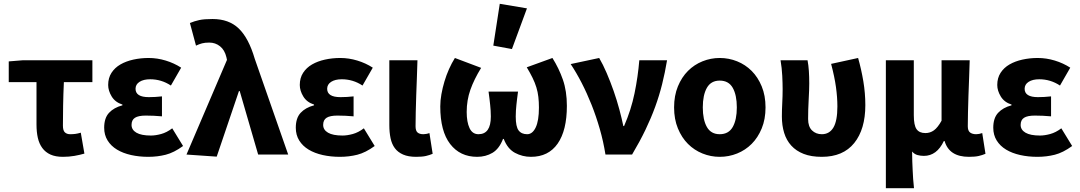

<svg xmlns="http://www.w3.org/2000/svg" viewBox="-20 -813 5680 1010"><path d="M311 12Q272 12 245.5 0Q219 -12 202.5 -34.5Q186 -57 179 -88Q172 -119 172 -158V-381H26V-490L100 -496H466V-381H316Q313 -316 312 -256.5Q311 -197 311 -152Q311 -126 321.5 -116.5Q332 -107 349 -107Q363 -107 375.5 -108.5Q388 -110 405 -115L424 -5Q400 2 371.5 7Q343 12 311 12Z M760 12Q712 12 669.5 2.5Q627 -7 595.5 -26Q564 -45 546 -74Q528 -103 528 -141Q528 -192 553.5 -219.5Q579 -247 624 -259V-263Q586 -275 567.5 -305.5Q549 -336 549 -366Q549 -403 566.5 -430Q584 -457 613.5 -474Q643 -491 681.5 -499.5Q720 -508 762 -508Q807 -508 851.5 -494.5Q896 -481 933 -457L879 -363Q829 -396 770 -396Q735 -396 714 -382.5Q693 -369 693 -346Q693 -302 763 -302Q779 -302 797 -303Q815 -304 832 -306V-201Q811 -203 789 -204Q767 -205 747 -205Q708 -205 690 -193.5Q672 -182 672 -156Q672 -130 697.5 -115Q723 -100 774 -100Q798 -100 827.5 -108Q857 -116 886 -138L943 -45Q895 -10 851.5 1Q808 12 760 12Z M1120 11 961 0 1174 -498 1171 -512Q1162 -550 1137.5 -569.5Q1113 -589 1081 -589Q1058 -589 1043 -585Q1028 -581 1011 -573L979 -692Q1003 -702 1028.5 -707.5Q1054 -713 1098 -713Q1184 -713 1236 -663Q1288 -613 1320 -504L1496 0H1338L1241 -334H1237Z M1768 12Q1720 12 1677.5 2.5Q1635 -7 1603.5 -26Q1572 -45 1554 -74Q1536 -103 1536 -141Q1536 -192 1561.5 -219.5Q1587 -247 1632 -259V-263Q1594 -275 1575.5 -305.5Q1557 -336 1557 -366Q1557 -403 1574.5 -430Q1592 -457 1621.5 -474Q1651 -491 1689.5 -499.5Q1728 -508 1770 -508Q1815 -508 1859.5 -494.5Q1904 -481 1941 -457L1887 -363Q1837 -396 1778 -396Q1743 -396 1722 -382.5Q1701 -369 1701 -346Q1701 -302 1771 -302Q1787 -302 1805 -303Q1823 -304 1840 -306V-201Q1819 -203 1797 -204Q1775 -205 1755 -205Q1716 -205 1698 -193.5Q1680 -182 1680 -156Q1680 -130 1705.5 -115Q1731 -100 1782 -100Q1806 -100 1835.5 -108Q1865 -116 1894 -138L1951 -45Q1903 -10 1859.5 1Q1816 12 1768 12Z M2169 12Q2128 12 2100.5 0Q2073 -12 2057 -33.5Q2041 -55 2034.5 -86Q2028 -117 2028 -155V-496H2176Q2175 -452 2173 -404.5Q2171 -357 2169.5 -310.5Q2168 -264 2167 -222Q2166 -180 2166 -149Q2166 -125 2176.5 -116Q2187 -107 2207 -107Q2213 -107 2222 -108.5Q2231 -110 2239 -113L2256 -4Q2240 3 2220.5 7.5Q2201 12 2169 12Z M2490 12Q2400 12 2348 -55.5Q2296 -123 2296 -253Q2296 -284 2302 -317.5Q2308 -351 2318 -384.5Q2328 -418 2342 -449.5Q2356 -481 2373 -508L2511 -456Q2474 -396 2454.5 -341Q2435 -286 2435 -224Q2435 -171 2450 -139Q2465 -107 2497 -107Q2562 -107 2562 -200Q2562 -217 2561 -231.5Q2560 -246 2558.5 -261Q2557 -276 2555 -292.5Q2553 -309 2550 -331H2705Q2702 -309 2700 -292.5Q2698 -276 2696.5 -261Q2695 -246 2694 -231.5Q2693 -217 2693 -200Q2693 -147 2708 -127Q2723 -107 2753 -107Q2781 -107 2798 -142.5Q2815 -178 2815 -247Q2815 -277 2812 -303Q2809 -329 2801.5 -353.5Q2794 -378 2781.5 -403.5Q2769 -429 2751 -459L2886 -508Q2920 -454 2941 -394Q2962 -334 2962 -256Q2962 -127 2913.5 -57.5Q2865 12 2773 12Q2728 12 2689 -9Q2650 -30 2630 -82H2626Q2606 -30 2570.5 -9Q2535 12 2490 12ZM2575 -573 2609 -793 2752 -769 2673 -555Z M3165 0Q3154 -69 3135 -135Q3116 -201 3092 -261.5Q3068 -322 3040 -376.5Q3012 -431 2982 -476L3132 -508Q3152 -474 3171.5 -428.5Q3191 -383 3208 -334.5Q3225 -286 3238 -237.5Q3251 -189 3259 -150H3263Q3300 -235 3318 -322.5Q3336 -410 3343 -496H3489Q3478 -430 3463 -370Q3448 -310 3426.5 -251Q3405 -192 3375.5 -130.5Q3346 -69 3305 0Z M3766 12Q3719 12 3675.5 -5.5Q3632 -23 3599 -56Q3566 -89 3546 -137.5Q3526 -186 3526 -248Q3526 -310 3546 -358.5Q3566 -407 3599 -440Q3632 -473 3675.5 -490.5Q3719 -508 3766 -508Q3814 -508 3857.5 -490.5Q3901 -473 3934 -440Q3967 -407 3987 -358.5Q4007 -310 4007 -248Q4007 -186 3987 -137.5Q3967 -89 3934 -56Q3901 -23 3857.5 -5.5Q3814 12 3766 12ZM3766 -107Q3813 -107 3834.5 -145Q3856 -183 3856 -248Q3856 -313 3834.5 -351Q3813 -389 3766 -389Q3720 -389 3698.5 -351Q3677 -313 3677 -248Q3677 -183 3698.5 -145Q3720 -107 3766 -107Z M4303 12Q4247 12 4207.5 -3.5Q4168 -19 4142.5 -47Q4117 -75 4105 -114Q4093 -153 4093 -200Q4093 -235 4095 -271.5Q4097 -308 4097 -344Q4097 -373 4095 -414Q4093 -455 4086 -496H4228Q4233 -470 4235 -439.5Q4237 -409 4237 -374Q4237 -342 4234 -289.5Q4231 -237 4231 -187Q4231 -147 4251.5 -127Q4272 -107 4303 -107Q4343 -107 4364 -142Q4385 -177 4385 -253Q4385 -301 4377.5 -355Q4370 -409 4352 -477L4494 -508Q4511 -448 4521.5 -385.5Q4532 -323 4532 -260Q4532 -133 4473.5 -60.5Q4415 12 4303 12Z M4640 177V-496H4787V-207Q4787 -154 4801.5 -133.5Q4816 -113 4848 -113Q4873 -113 4893 -127.5Q4913 -142 4933 -178V-496H5081Q5080 -452 5078 -404.5Q5076 -357 5074.5 -310.5Q5073 -264 5072 -222Q5071 -180 5071 -149Q5071 -125 5083 -116Q5095 -107 5115 -107Q5130 -107 5147 -113L5164 -4Q5148 3 5128.5 7.5Q5109 12 5077 12Q4973 12 4949 -71H4945Q4908 7 4840 7Q4822 7 4806 2.5Q4790 -2 4778 -16Q4778 12 4779 36Q4780 60 4781 82.5Q4782 105 4783.5 128Q4785 151 4788 177Z M5437 12Q5389 12 5346.5 2.5Q5304 -7 5272.5 -26Q5241 -45 5223 -74Q5205 -103 5205 -141Q5205 -192 5230.5 -219.5Q5256 -247 5301 -259V-263Q5263 -275 5244.5 -305.5Q5226 -336 5226 -366Q5226 -403 5243.5 -430Q5261 -457 5290.5 -474Q5320 -491 5358.5 -499.5Q5397 -508 5439 -508Q5484 -508 5528.5 -494.5Q5573 -481 5610 -457L5556 -363Q5506 -396 5447 -396Q5412 -396 5391 -382.5Q5370 -369 5370 -346Q5370 -302 5440 -302Q5456 -302 5474 -303Q5492 -304 5509 -306V-201Q5488 -203 5466 -204Q5444 -205 5424 -205Q5385 -205 5367 -193.5Q5349 -182 5349 -156Q5349 -130 5374.5 -115Q5400 -100 5451 -100Q5475 -100 5504.5 -108Q5534 -116 5563 -138L5620 -45Q5572 -10 5528.5 1Q5485 12 5437 12Z"/></svg>

Font: Giro Regular
Style: Bold
Weight: 700
Designer: Paul D. Hunt
Foundry: Adobe Systems Incorporated
Version: Version 1.000;PS 1.0;hotconv 1.0.88;makeotf.lib2.5.647800